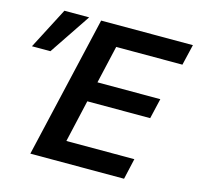

<svg xmlns="http://www.w3.org/2000/svg" viewBox="-165 -833 973 944"><g transform="rotate(15 321.5 -361.0)"><path d="M546 0 570 -106H224L273 -321H593L617 -424H297L341 -616H678L703 -722H236L69 0ZM175 -722H49L-60 -512H34Z"/></g></svg>

Font: Perun SemiBold Italic
Style: Regular
Weight: 400
Italic angle: -12°
Foundry: Copyright (c) Stefan Peev, Context Ltd, 2016
Version: Version 1.026